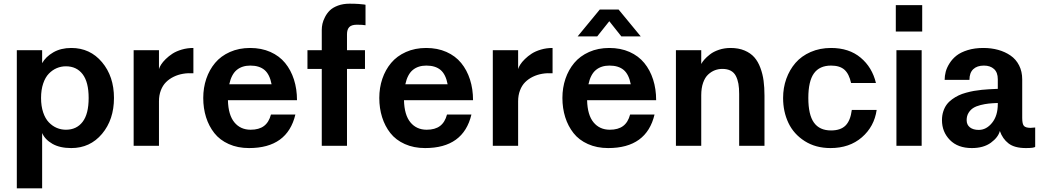

<svg xmlns="http://www.w3.org/2000/svg" viewBox="-20 -796 5679 1048"><path d="M369.1 12.2Q306.6 12.2 266.1 -11Q225.6 -34.2 210 -69.8V231.9H71.8V-522H210V-451.2Q229.5 -486.3 271 -510.3Q312.5 -534.2 369.1 -534.2Q471.7 -534.2 536.9 -456.5Q602.1 -378.9 602.1 -261.2Q602.1 -143.1 536.9 -65.4Q471.7 12.2 369.1 12.2ZM339.8 -434.1Q313.5 -434.1 289.8 -424.1Q266.1 -414.1 246.6 -394Q227.1 -374 215.6 -339.8Q204.1 -305.7 204.1 -261.2Q204.1 -216.8 215.6 -182.6Q227.1 -148.4 246.6 -128.2Q266.1 -107.9 289.8 -97.9Q313.5 -87.9 339.8 -87.9Q397.9 -87.9 430.9 -130.9Q463.9 -173.8 463.9 -261.2Q463.9 -348.1 430.9 -391.1Q397.9 -434.1 339.8 -434.1Z M847.7 -243.2V0H709.5V-522H847.7V-418.9Q850.6 -429.7 859.4 -443.6Q868.2 -457.5 884.5 -473.6Q900.9 -489.7 921.6 -503.2Q942.4 -516.6 972.4 -525.4Q1002.4 -534.2 1035.6 -534.2V-396Q1006.3 -397.9 979.2 -393.3Q952.1 -388.7 928 -377Q903.8 -365.2 886 -347.4Q868.2 -329.6 857.9 -302.7Q847.7 -275.9 847.7 -243.2Z M1601.1 -249H1224.1Q1226.1 -168.5 1259.3 -128.2Q1292.5 -87.9 1348.1 -87.9Q1393.6 -87.9 1420.7 -108.2Q1447.8 -128.4 1459 -170.9H1592.3Q1548.8 12.2 1339.4 12.2Q1277.3 12.2 1228.5 -9.8Q1179.7 -31.7 1149.9 -69.6Q1120.1 -107.4 1104.7 -156.2Q1089.4 -205.1 1089.4 -261.2Q1089.4 -316.9 1106 -366Q1122.6 -415 1154.1 -452.6Q1185.5 -490.2 1234.9 -512.2Q1284.2 -534.2 1345.2 -534.2Q1406.7 -534.2 1455.8 -512.5Q1504.9 -490.7 1536.4 -452.1Q1567.9 -413.6 1584.5 -361.8Q1601.1 -310.1 1601.1 -249ZM1346.2 -438Q1301.3 -438 1272.2 -414.1Q1243.2 -390.1 1231.4 -335.9H1462.4Q1452.1 -390.1 1423.8 -414.1Q1395.5 -438 1346.2 -438Z M1736.3 -632.8Q1736.3 -648.9 1740 -666Q1743.7 -683.1 1754.2 -703.4Q1764.6 -723.6 1780.5 -739.3Q1796.4 -754.9 1824.5 -765.4Q1852.5 -775.9 1888.2 -775.9Q1915.5 -775.9 1937.3 -774.4Q1959 -772.9 1967.3 -771.5L1975.1 -770V-658.2Q1959 -661.1 1928.2 -661.1Q1898.9 -661.1 1886.5 -648.2Q1874 -635.3 1874 -608.9V-522H1972.2V-419.9H1874V0H1736.3V-419.9H1658.2V-522H1736.3Z M2562 -249H2185.1Q2187 -168.5 2220.2 -128.2Q2253.4 -87.9 2309.1 -87.9Q2354.5 -87.9 2381.6 -108.2Q2408.7 -128.4 2419.9 -170.9H2553.2Q2509.8 12.2 2300.3 12.2Q2238.3 12.2 2189.5 -9.8Q2140.6 -31.7 2110.8 -69.6Q2081.1 -107.4 2065.7 -156.2Q2050.3 -205.1 2050.3 -261.2Q2050.3 -316.9 2066.9 -366Q2083.5 -415 2115 -452.6Q2146.5 -490.2 2195.8 -512.2Q2245.1 -534.2 2306.2 -534.2Q2367.7 -534.2 2416.7 -512.5Q2465.8 -490.7 2497.3 -452.1Q2528.8 -413.6 2545.4 -361.8Q2562 -310.1 2562 -249ZM2307.1 -438Q2262.2 -438 2233.2 -414.1Q2204.1 -390.1 2192.4 -335.9H2423.3Q2413.1 -390.1 2384.8 -414.1Q2356.4 -438 2307.1 -438Z M2808.1 -243.2V0H2669.9V-522H2808.1V-418.9Q2811 -429.7 2819.8 -443.6Q2828.6 -457.5 2845 -473.6Q2861.3 -489.7 2882.1 -503.2Q2902.8 -516.6 2932.9 -525.4Q2962.9 -534.2 2996.1 -534.2V-396Q2966.8 -397.9 2939.7 -393.3Q2912.6 -388.7 2888.4 -377Q2864.3 -365.2 2846.4 -347.4Q2828.6 -329.6 2818.4 -302.7Q2808.1 -275.9 2808.1 -243.2Z M3356.4 -744.1 3477.5 -597.2H3371.6L3305.7 -680.2L3239.7 -597.2H3132.8L3253.9 -744.1ZM3561.5 -249H3184.6Q3186.5 -168.5 3219.7 -128.2Q3252.9 -87.9 3308.6 -87.9Q3354 -87.9 3381.1 -108.2Q3408.2 -128.4 3419.4 -170.9H3552.7Q3509.3 12.2 3299.8 12.2Q3237.8 12.2 3189 -9.8Q3140.1 -31.7 3110.4 -69.6Q3080.6 -107.4 3065.2 -156.2Q3049.8 -205.1 3049.8 -261.2Q3049.8 -316.9 3066.4 -366Q3083 -415 3114.5 -452.6Q3146 -490.2 3195.3 -512.2Q3244.6 -534.2 3305.7 -534.2Q3367.2 -534.2 3416.3 -512.5Q3465.3 -490.7 3496.8 -452.1Q3528.3 -413.6 3544.9 -361.8Q3561.5 -310.1 3561.5 -249ZM3306.6 -438Q3261.7 -438 3232.7 -414.1Q3203.6 -390.1 3191.9 -335.9H3422.9Q3412.6 -390.1 3384.3 -414.1Q3356 -438 3306.6 -438Z M3807.6 -275.9V0H3669.4V-522H3807.6V-446.8Q3813.5 -458 3824.7 -470.9Q3835.9 -483.9 3855.2 -499Q3874.5 -514.2 3904.1 -524.2Q3933.6 -534.2 3967.8 -534.2Q4011.2 -534.2 4044.2 -520.3Q4077.1 -506.3 4097.4 -483.2Q4117.7 -460 4130.4 -425.8Q4143.1 -391.6 4147.9 -355.2Q4152.8 -318.8 4152.8 -273.9V0H4014.6V-283.2Q4014.6 -315.4 4010.5 -338.9Q4006.3 -362.3 3996.6 -381.3Q3986.8 -400.4 3968.3 -410.2Q3949.7 -419.9 3922.9 -419.9Q3901.4 -419.9 3882.1 -412.6Q3862.8 -405.3 3845.5 -389.4Q3828.1 -373.5 3817.9 -344.5Q3807.6 -315.4 3807.6 -275.9Z M4765.1 -195.8Q4752 -105 4684.3 -46.4Q4616.7 12.2 4513.2 12.2Q4432.1 12.2 4372.3 -25.9Q4312.5 -64 4283.4 -125.2Q4254.4 -186.5 4254.4 -261.2Q4254.4 -316.9 4272 -366Q4289.6 -415 4322 -452.6Q4354.5 -490.2 4404.8 -512.2Q4455.1 -534.2 4516.1 -534.2Q4614.3 -534.2 4677.5 -481.4Q4740.7 -428.7 4761.2 -342.8H4625.5Q4614.7 -392.6 4589.4 -415.3Q4564 -438 4516.1 -438Q4453.1 -438 4422.6 -395.3Q4392.1 -352.5 4392.1 -261.2Q4392.1 -169.9 4422.6 -127Q4453.1 -84 4516.1 -84Q4568.4 -84 4595.2 -110.8Q4622.1 -137.7 4629.4 -195.8Z M4869.6 -624V-768.1H5013.7V-624ZM4873 0V-522H5010.7V0Z M5579.6 12.2Q5517.6 12.2 5484.9 -13.2Q5452.1 -38.6 5437.5 -81.1Q5428.7 -46.4 5388.7 -17.1Q5348.6 12.2 5284.7 12.2Q5208 12.2 5164.8 -32Q5121.6 -76.2 5121.6 -140.1Q5121.6 -166 5128.7 -187.7Q5135.7 -209.5 5147.5 -225.3Q5159.2 -241.2 5176.8 -253.9Q5194.3 -266.6 5212.2 -275.1Q5230 -283.7 5253.4 -290Q5276.9 -296.4 5296.1 -299.8Q5315.4 -303.2 5339.4 -305.7Q5363.3 -308.1 5378.7 -308.8Q5394 -309.6 5413.6 -310.5Q5422.4 -311 5426.3 -311V-363.8Q5426.3 -400.4 5405.8 -419.2Q5385.3 -438 5350.6 -438Q5313 -438 5292.2 -418.2Q5271.5 -398.4 5271.5 -359.9H5136.2Q5136.2 -382.3 5142.1 -404.5Q5147.9 -426.8 5163.1 -450.7Q5178.2 -474.6 5201.2 -492.7Q5224.1 -510.7 5262 -522.5Q5299.8 -534.2 5347.7 -534.2Q5391.1 -534.2 5428.7 -523.7Q5466.3 -513.2 5495.8 -492.9Q5525.4 -472.7 5542.5 -439.2Q5559.6 -405.8 5559.6 -362.8V-151.9Q5559.6 -118.7 5569.3 -108.4Q5579.1 -98.1 5605.5 -98.1L5630.4 -100.1V4.9Q5626.5 12.2 5579.6 12.2ZM5322.3 -86.9Q5363.8 -86.9 5395 -125.5Q5426.3 -164.1 5426.3 -228V-233.9Q5397.9 -232.9 5376.7 -230.7Q5355.5 -228.5 5331.5 -222.4Q5307.6 -216.3 5292.2 -206.5Q5276.9 -196.8 5266.6 -179.9Q5256.3 -163.1 5256.3 -140.1Q5256.3 -114.7 5274.2 -100.8Q5292 -86.9 5322.3 -86.9Z"/></svg>

Font: Standard
Style: Bold
Weight: 400
Designer: Bryce Wilner
Version: Version 2.000;PS 2.0;hotconv 16.6.51;makeotf.lib2.5.65220 DE